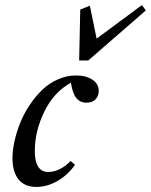

<svg xmlns="http://www.w3.org/2000/svg" viewBox="-20 -720 590 751"><path d="M289.6 -483.4 293.9 -682.6 331.5 -697.8 357.9 -568.8 535.2 -700.2 550.3 -679.2 325.2 -483.4ZM122.1 11.2Q76.2 11.2 52.5 -18.3Q28.8 -47.9 28.8 -101.1Q28.8 -131.8 36.6 -167.2Q44.4 -202.6 58.8 -238.8Q73.2 -274.9 95.5 -308.3Q117.7 -341.8 144.3 -367.7Q170.9 -393.6 205.6 -409.2Q240.2 -424.8 277.3 -424.8Q316.4 -424.8 341.3 -408.4Q366.2 -392.1 366.2 -364.7Q366.2 -344.2 353.5 -331.3Q340.8 -318.4 318.4 -318.4Q293 -318.4 278.3 -336.7Q263.7 -355 257.3 -396.5Q190.4 -359.4 153.3 -283.2Q116.2 -207 116.2 -129.4Q116.2 -47.4 168.9 -47.4Q213.9 -47.4 256.3 -90.3L273.4 -75.2Q245.1 -35.2 204.6 -12Q164.1 11.2 122.1 11.2Z"/></svg>

Font: Elstob 18pt Medium
Style: Italic
Weight: 500
Italic angle: -20°
Designer: Peter S. Baker
Version: Version 1.015